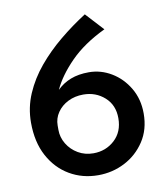

<svg xmlns="http://www.w3.org/2000/svg" viewBox="-78 -732 703 805"><g transform="rotate(-10 274.0 -329.0)"><path d="M276 8Q209 8 154.5 -24Q100 -56 68 -115.5Q36 -175 36 -258Q36 -322 61 -380Q86 -438 128.5 -489Q171 -540 225 -584.5Q279 -629 337 -666L407 -590Q315 -546 258 -488Q201 -430 175 -373Q200 -398 233.5 -411Q267 -424 311 -424Q362 -424 407 -397Q452 -370 480 -322.5Q508 -275 508 -214Q508 -146 475 -96Q442 -46 389.5 -19Q337 8 276 8ZM272 -86Q325 -86 362.5 -120.5Q400 -155 400 -213Q400 -269 362.5 -302.5Q325 -336 272 -336Q236 -336 207 -321.5Q178 -307 161 -282Q144 -257 144 -227V-208Q144 -176 161 -148Q178 -120 207 -103Q236 -86 272 -86Z"/></g></svg>

Font: Reem Kufi Ink
Style: Regular
Weight: 400
Designer: Khaled Hosny
Version: Version 1.7